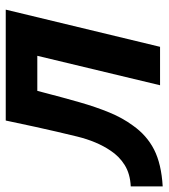

<svg xmlns="http://www.w3.org/2000/svg" viewBox="10 -584 573 652"><g transform="rotate(-90 296.0 -257.5)"><path d="M-10.5 9V-99.5Q32 -101.5 61.6 -119.8Q91.2 -138 111.2 -168.5Q142.2 -214.2 158.8 -281.4Q175.2 -348.5 191.5 -422.5L213.2 -524H589.8L463.5 0H333L433 -416.8H314L307.5 -392.2Q291 -328.5 275.1 -273Q259.2 -217.5 240.5 -172.1Q221.8 -126.8 196.2 -92.2Q163 -45 114.4 -20.2Q65.8 4.5 -10.5 9Z"/></g></svg>

Font: Ubuntu Sans
Style: Italic
Weight: 400
Italic angle: -13.5°
Designer: Dalton Maag Ltd
Foundry: Dalton Maag Ltd
Version: Version 1.006